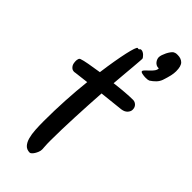

<svg xmlns="http://www.w3.org/2000/svg" viewBox="-252 -727 791 791"><g transform="rotate(45 143.5 -331.0)"><path d="M169.9 -574.2Q169.9 -571.3 168.9 -558.8Q168 -546.4 166.3 -525.9Q164.6 -505.4 162.1 -478.3Q159.7 -451.2 157.2 -419.9Q188 -423.8 215.6 -426Q243.2 -428.2 262.2 -428.2Q268.6 -428.2 273.4 -425.8Q278.3 -423.3 281.5 -420.2Q284.7 -417 286.6 -413.3Q288.6 -409.7 289.1 -407.2Q289.1 -404.8 289.6 -402.6Q290 -400.4 290 -397.9Q290 -388.2 281.5 -378.4Q272.9 -368.7 255.9 -366.2L151.9 -355Q149.4 -319.8 147.5 -282.7Q145.5 -245.6 143.8 -208.7Q142.1 -171.9 141.1 -136.2Q140.1 -100.6 140.1 -68.8Q140.1 -48.3 141.1 -35.6Q142.1 -22.9 142.1 -19Q142.1 -10.7 138.9 -2.7Q135.7 5.4 131.6 12Q127.4 18.6 122.8 22.7Q118.2 26.9 115.2 26.9Q97.7 26.9 87.4 15.9Q77.1 4.9 72 -13.7Q66.9 -32.2 65.4 -56.2Q64 -80.1 64 -106Q64 -167 67.4 -228.3Q70.8 -289.6 77.1 -346.2L16.1 -338.9Q14.6 -338.9 13.2 -338.4Q11.7 -337.9 9.8 -337.9Q0.5 -337.9 -5.1 -342.3Q-10.7 -346.7 -13.7 -352.5Q-16.6 -358.4 -17.3 -364.5Q-18.1 -370.6 -18.1 -374Q-18.1 -380.9 -16.1 -386.7Q-14.2 -392.6 -8.8 -394Q1.5 -397.9 27.1 -402.6Q52.7 -407.2 85 -412.1Q90.3 -451.7 95.9 -484.6Q101.6 -517.6 106.9 -541.7Q112.3 -565.9 116.9 -579.3Q121.6 -592.8 125 -592.8Q126 -592.8 127.4 -592.3Q128.9 -591.8 129.9 -591.8Q132.8 -591.8 134.5 -595Q136.2 -598.1 141.1 -598.1Q145.5 -598.1 150.6 -595.5Q155.8 -592.8 159.9 -588.9Q164.1 -585 167 -580.8Q169.9 -576.7 169.9 -574.2ZM304.7 -636.7Q304.7 -624.5 301.5 -610.1Q298.3 -595.7 291 -573.7Q286.1 -560.1 276.1 -549.8Q266.1 -539.6 253.9 -531.7Q251 -530.3 246.1 -529.5Q241.2 -528.8 235.8 -528.8Q224.6 -528.8 214.6 -531Q204.6 -533.2 204.6 -537.6Q204.6 -542 211.2 -548.3Q217.8 -554.7 225.8 -562.3Q233.9 -569.8 240 -578.1Q246.1 -586.4 245.6 -594.7Q236.8 -594.2 230.7 -597.7Q224.6 -601.1 220.7 -606.2Q216.8 -611.3 214.8 -616.9Q212.9 -622.6 212.9 -627Q212.9 -633.3 215.8 -642.1Q218.8 -650.9 222.9 -659.2Q227.1 -667.5 232.2 -674.6Q237.3 -681.6 241.7 -684.6Q249.5 -688.5 253.7 -688.7Q257.8 -689 261.7 -689Q281.7 -689 293.2 -677.7Q304.7 -666.5 304.7 -636.7Z"/></g></svg>

Font: Oregano
Style: Regular
Weight: 400
Version: Version 1.000